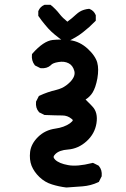

<svg xmlns="http://www.w3.org/2000/svg" viewBox="-20 -665 540 825"><path d="M264.6 140.6Q232.4 136.7 203.1 127.4Q172.9 118.2 149.4 95.7Q126.5 73.7 115.7 47.4Q105.5 21 109.4 -12.7Q113.8 -47.4 143.6 -76.7Q173.3 -106 217.3 -112.3Q255.9 -117.7 280.8 -135.3Q286.6 -139.6 289.6 -143.1Q293 -146.5 292.7 -148.7Q292.5 -150.9 287.1 -154.8Q270 -168.9 247.6 -168.9Q221.7 -168.9 173.3 -170.9H171.4L169.4 -171.9L149.9 -181.6L147.9 -182.6L147 -184.1Q132.3 -200.7 134.8 -226.6V-228.5L135.7 -230L145.5 -249.5L147 -252.4L149.9 -253.9Q184.1 -270 222.2 -278.8Q233.9 -281.7 244.4 -286.4Q254.9 -291 264.2 -297.9Q273.4 -304.7 282.2 -313.5Q288.1 -319.8 292.2 -326.2Q296.4 -332.5 298.3 -338.1Q300.3 -343.8 300.5 -349.4Q300.8 -355 299.3 -360.4Q295.9 -372.6 289.8 -380.6Q283.7 -388.7 274.9 -393.1Q256.3 -402.8 231 -398.4Q206.5 -394.5 198.7 -385.3L198.2 -384.8L197.8 -384.3Q181.2 -369.6 155.3 -372.1H153.3L151.9 -373L132.3 -382.8L130.4 -383.8L128.9 -385.7Q114.7 -404.3 117.2 -429.7L117.7 -432.6L119.6 -435.1Q167 -488.8 206.1 -493.2Q242.2 -497.1 281.7 -492.2Q322.8 -486.8 356.9 -455.6Q365.2 -447.8 371.8 -440.4Q378.4 -433.1 383.5 -425.5Q388.7 -418 392.3 -410.6Q396 -403.3 397.9 -396Q405.3 -368.7 398.4 -328.1Q391.1 -288.6 377.4 -266.6Q366.7 -249.5 347.7 -237.3Q351.1 -233.9 354.5 -230.5Q357.9 -227.1 361.6 -223.4Q365.2 -219.7 368.9 -216.1Q372.6 -212.4 376.5 -208Q401.9 -182.1 394.5 -135.3Q387.2 -89.8 351.8 -57.9Q316.4 -25.9 272 -22.5Q234.9 -20 217.8 -2.9Q210.4 4.4 210.4 9.5Q210.4 14.6 217.3 21.5Q234.4 37.6 272.5 44.4Q311 51.8 375.5 35.6L378.9 34.7L382.3 36.1L401.9 45.9L403.8 46.9L404.8 48.3Q419.4 64.9 417 90.8V92.8L416 94.2L406.2 113.8L404.8 116.7L401.4 118.2Q370.6 132.8 334.5 135.7Q299.3 138.7 266.1 140.6H265.1ZM256.3 -485.4Q210.4 -517.1 187 -543Q179.7 -551.3 172.6 -559.8Q165.5 -568.4 158.9 -576.9Q152.3 -585.4 146.5 -594.2L144.5 -596.7V-599.6V-615.2V-617.2L145.5 -619.1Q148.9 -627.4 155.3 -633.8Q161.6 -640.1 169.9 -643.6L171.9 -644.5H173.8H193.4H196.8L199.2 -642.6Q219.7 -626 236.3 -604.5Q242.7 -596.2 251.2 -587.9Q259.8 -579.6 269.5 -571.8Q289.6 -586.4 306.6 -602.5Q314.5 -609.9 323 -615Q331.5 -620.1 341.3 -623Q351.1 -626 361.8 -627H363.8L366.2 -626Q383.3 -618.7 390.6 -601.6L391.6 -599.6V-597.7V-580.1V-576.2L388.7 -573.2Q364.7 -548.3 336.4 -526.4Q322.3 -515.1 304.4 -504.6Q286.6 -494.1 266.1 -484.4L260.7 -481.9Z"/></svg>

Font: NaikaiFont
Style: Bold
Weight: 700
Version: Version 1.89